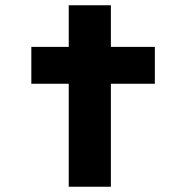

<svg xmlns="http://www.w3.org/2000/svg" viewBox="-20 -709 730 729"><path d="M241 0V-689H401V0ZM99 -391V-531H568V-391Z"/></svg>

Font: Lexend Tera
Style: Bold
Weight: 700
Designer: Bonnie Shaver-Troup, Thomas Jockin
Foundry: Lexend
Version: Version 1.007